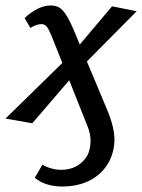

<svg xmlns="http://www.w3.org/2000/svg" viewBox="-40 -445 519 701"><path d="M188 236Q157 236 131.5 228Q106 220 87 204L115 156Q127 164 146 169.5Q165 175 182 175Q225 175 253 152.5Q281 130 287 100Q292 79 290 57Q288 35 276 7L149 -312Q138 -339 130.5 -348Q123 -357 111 -357Q102 -357 91 -353Q80 -349 71 -343L50 -379Q73 -401 97.5 -413Q122 -425 144 -425Q163 -425 175.5 -418Q188 -411 200.5 -392Q213 -373 229 -336L355 -35Q370 3 375.5 36Q381 69 374 101Q365 143 339 173.5Q313 204 274.5 220Q236 236 188 236ZM78 5 -20 -12 211 -238 235 -178ZM247 -190 224 -250 369 -422 459 -404Z"/></svg>

Font: Ysabeau Office SemiBold
Style: Italic
Weight: 600
Italic angle: -12°
Designer: Christian Thalmann (Catharsis Fonts)
Version: Version 2.001;gftools[0.9.30]; featfreeze: tnum,lnum,ss02